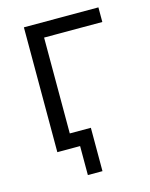

<svg xmlns="http://www.w3.org/2000/svg" viewBox="-101 -587 606 774"><g transform="rotate(-15 202.5 -200.0)"><path d="M74 0V-521H385V-460H142V0ZM169 121V0H88V-60H230V121Z"/></g></svg>

Font: Raleway
Style: Regular
Weight: 400
Designer: Matt McInerney, Pablo Impallari, Rodrigo Fuenzalida
Foundry: Matt McInerney, Pablo Impallari, Rodrigo Fuenzalida
Version: Version 4.101;RELEASE